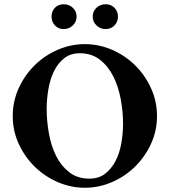

<svg xmlns="http://www.w3.org/2000/svg" viewBox="-20 -875 799 905"><path d="M417 -797Q417 -822 435 -838.5Q453 -855 478 -855Q503 -855 519.5 -838.5Q536 -822 536 -797Q536 -772 519.5 -755Q503 -738 478 -738Q453 -738 435 -755Q417 -772 417 -797ZM223 -797Q223 -822 239 -838.5Q255 -855 280 -855Q305 -855 323 -838.5Q341 -822 341 -797Q341 -772 323 -755Q305 -738 280 -738Q255 -738 239 -755Q223 -772 223 -797ZM356 -624Q312 -624 282 -600Q252 -576 234 -538.5Q216 -501 208 -454Q200 -407 200 -362Q200 -305 210.5 -246Q221 -187 244.5 -140Q268 -93 306.5 -63Q345 -33 401 -33Q446 -33 476 -56.5Q506 -80 525 -117Q544 -154 552 -200.5Q560 -247 560 -292Q560 -349 549 -408Q538 -467 514 -515Q490 -563 451 -593.5Q412 -624 356 -624ZM380 -667Q446 -667 507.5 -640.5Q569 -614 616 -568Q663 -522 691.5 -460Q720 -398 720 -328Q720 -258 691.5 -196.5Q663 -135 616 -89Q569 -43 507.5 -16.5Q446 10 380 10Q314 10 252.5 -16.5Q191 -43 144 -89Q97 -135 68.5 -196.5Q40 -258 40 -328Q40 -398 68.5 -460Q97 -522 144 -568Q191 -614 252.5 -640.5Q314 -667 380 -667Z"/></svg>

Font: Vermiglione
Style: Bold
Weight: 700
Version: Version 1.000